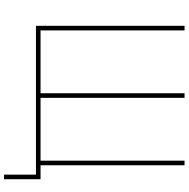

<svg xmlns="http://www.w3.org/2000/svg" viewBox="-12 -756 924 940"><g transform="rotate(90 450.0 -286.0)"><path d="M106.4 -727.5H128.9V-22.5H436.5V-727.5H459V-22.5H766.6V-727.5H789.1V0H106.4ZM835 156.2V0H782.2V-22.5H857.4V156.2Z"/></g></svg>

Font: Inter 18pt Thin
Style: Regular
Weight: 250
Designer: Rasmus Andersson
Foundry: rsms
Version: Version 4.001;git-66647c0bb